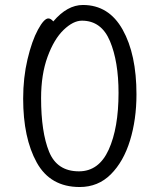

<svg xmlns="http://www.w3.org/2000/svg" viewBox="-20 -718 640 771"><path d="M313 -698Q417 -698 472.5 -599Q528 -500 528 -339Q528 -238 502 -153.5Q476 -69 425 -18Q374 33 300 33Q182 33 127.5 -65.5Q73 -164 73 -322Q73 -406 90.5 -480Q108 -554 132.5 -599Q157 -644 174 -644Q184 -644 194 -632Q250 -698 313 -698ZM456 -345Q456 -471 421.5 -553Q387 -635 309 -635Q274 -635 235.5 -598Q197 -561 171 -490Q145 -419 145 -324Q145 -188 177 -109Q209 -30 297 -30Q377 -30 416.5 -117Q456 -204 456 -345Z"/></svg>

Font: Fusion Kai T
Style: Regular
Weight: 400
Designer: Fontworks Inc.
Version: Version 24.134;May 13, 2024